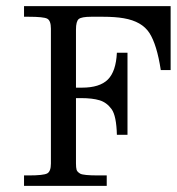

<svg xmlns="http://www.w3.org/2000/svg" viewBox="-20 -608 578 628"><path d="M538.1 -378.9H505.9Q493.2 -461.9 468.8 -500Q444.3 -538.1 384.8 -548.3Q357.4 -553.2 315.9 -553.2H278.8Q246.6 -553.2 237.5 -545.7Q228.5 -538.1 228.5 -511.2V-321.3H248Q306.2 -321.3 332.8 -347.9Q359.4 -374.5 362.3 -435.5H397V-167H362.3Q360.8 -229 345 -251Q329.1 -272.9 305.7 -280Q282.2 -287.1 245.1 -287.1H228.5V-73.7Q228.5 -59.6 230.5 -52.7Q232.4 -45.9 242.4 -40Q252.4 -34.2 301.8 -34.2H329.1V0H58.6V-34.2H73.2Q122.6 -34.2 134.5 -40.8Q146.5 -47.4 146.5 -73.2V-514.2Q146.5 -540.5 134.5 -546.9Q122.6 -553.2 73.2 -553.2H58.6V-587.9H538.1Z"/></svg>

Font: RIT Rachana
Style: Regular
Weight: 400
Designer: Hussain KH
Version: 1.4.7